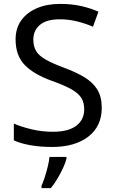

<svg xmlns="http://www.w3.org/2000/svg" viewBox="-20 -744 589 985"><path d="M502 -191Q502 -96 433 -43Q364 10 247 10Q187 10 136 1Q85 -8 51 -24V-110Q87 -94 140.5 -81Q194 -68 251 -68Q331 -68 371.5 -99Q412 -130 412 -183Q412 -218 397 -242Q382 -266 345.5 -286.5Q309 -307 244 -330Q153 -363 106.5 -411Q60 -459 60 -542Q60 -599 89 -639.5Q118 -680 169.5 -702Q221 -724 288 -724Q347 -724 396 -713Q445 -702 485 -684L457 -607Q420 -623 376.5 -634Q333 -645 286 -645Q219 -645 185 -616.5Q151 -588 151 -541Q151 -505 166 -481Q181 -457 215 -438Q249 -419 307 -397Q370 -374 413.5 -347.5Q457 -321 479.5 -284Q502 -247 502 -191ZM321 61V70Q317 88 304.5 115.5Q292 143 275.5 171Q259 199 241 221H193V209Q201 192 209.5 165.5Q218 139 225 110.5Q232 82 234 61Z"/></svg>

Font: Noto IKEA Simplified Chinese
Style: Regular
Weight: 400
Designer: Monotype Design Team
Foundry: Monotype Imaging Inc.
Version: Version 1.100